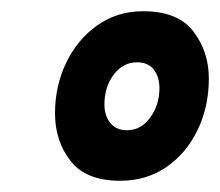

<svg xmlns="http://www.w3.org/2000/svg" viewBox="-20 -737 392 342"><path d="M194 -415Q133 -415 105.5 -450.5Q78 -486 78 -535Q78 -584 98 -625.5Q118 -667 153.5 -692Q189 -717 235 -717Q297 -717 324.5 -681Q352 -645 352 -597Q352 -547 332 -505.5Q312 -464 276.5 -439.5Q241 -415 194 -415ZM206 -505Q231 -505 247.5 -527.5Q264 -550 264 -580Q264 -600 254 -613Q244 -626 224 -626Q199 -626 182.5 -604Q166 -582 166 -551Q166 -531 176.5 -518Q187 -505 206 -505Z"/></svg>

Font: Georama Extended SemiBold
Style: Italic
Weight: 600
Width: 7
Italic angle: -9°
Designer: Jean-Baptiste Levee
Foundry: Production Type
Version: Version 1.000